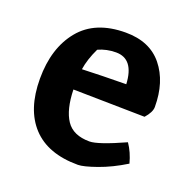

<svg xmlns="http://www.w3.org/2000/svg" viewBox="-101 -617 714 726"><g transform="rotate(20 256.0 -254.0)"><path d="M297 -86Q331 -86 435 -133Q457 -101 468 -59Q413 -25 360.5 -6.5Q308 12 286 12Q165 12 102.5 -55Q40 -122 40 -245.5Q40 -369 102 -444.5Q164 -520 286 -520Q383 -520 434 -457Q485 -394 485 -293Q485 -272 461 -245L173 -250Q175 -170 203 -128Q231 -86 297 -86ZM277 -437Q239 -437 206 -422Q183 -374 177 -333Q255 -336 354 -337Q349 -437 277 -437Z"/></g></svg>

Font: Inika
Style: Bold
Weight: 700
Version: Version 1.001